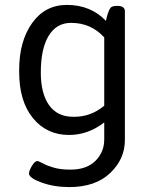

<svg xmlns="http://www.w3.org/2000/svg" viewBox="-20 -549 586 781"><path d="M404 -119V-397Q350 -456 269 -456Q210 -456 178 -403.5Q146 -351 146 -254Q146 -169 179.5 -121.5Q213 -74 277 -74H283Q350 -74 404 -119ZM488 21Q488 98 428 155Q368 212 262 212Q200 212 149 193.5Q98 175 98 157Q98 145 110 125.5Q122 106 132 106Q135 106 143 110Q144 110 155.5 116Q167 122 175 125Q183 128 197.5 132.5Q212 137 229.5 139Q247 141 267 141Q332 141 368 105.5Q404 70 404 18V-51Q338 0 261 0Q170 0 114 -68.5Q58 -137 58 -256V-265Q58 -381 110.5 -455Q163 -529 252 -529Q349 -529 411 -464Q414 -480 418 -492Q422 -504 424 -508L427 -513Q432 -525 454 -525H458Q488 -525 488 -503Z"/></svg>

Font: mmAsap
Style: Regular
Weight: 400
Designer: Pablo Cosgaya
Foundry: Omnibus-Type
Version: Version 1.001